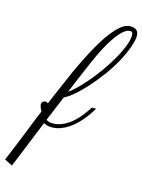

<svg xmlns="http://www.w3.org/2000/svg" viewBox="-331 -822 895 1206"><g transform="rotate(15 117.0 -219.0)"><path d="M5.4 -34.7Q21 -22.5 46.9 -22.5Q74.7 -22.5 99.4 -31.2Q124 -40 145.5 -54.4Q167 -68.8 185.1 -86.4Q203.1 -104 217.5 -121.8Q231.9 -139.6 242.9 -155.5Q253.9 -171.4 260.7 -182.1H288.1Q281.2 -170.4 269.3 -152.1Q257.3 -133.8 241 -113.3Q224.6 -92.8 204.1 -72Q183.6 -51.3 158.9 -34.7Q134.3 -18.1 106.4 -7.6Q78.6 2.9 47.4 2.9Q33.7 2.9 20.8 -0.2Q7.8 -3.4 -4.4 -10.3Q-20.5 29.3 -35.9 67.4Q-51.3 105.5 -65.2 139.6Q-79.1 173.8 -90.8 202.6Q-102.5 231.4 -111.3 252.7Q-120.1 273.9 -125 286.4Q-129.9 298.8 -130.4 299.3L-181.6 273.9Q-156.7 215.3 -137 166.5Q-117.2 117.7 -100.3 75.2Q-83.5 32.7 -68.6 -4.6Q-53.7 -42 -38.6 -77.1Q-46.4 -88.4 -50 -99.1Q-53.7 -109.9 -54.7 -116.7Q-55.7 -127.9 -48.6 -135.5Q-41.5 -143.1 -30.3 -143.1Q-21 -143.1 -13.2 -136.7Q1.5 -171.9 12.9 -198.5Q24.4 -225.1 32.2 -243.2Q41 -264.2 47.9 -279.8Q90.3 -379.9 126.7 -452.9Q163.1 -525.9 193.8 -576.9Q224.6 -627.9 250 -659.4Q275.4 -690.9 296.1 -708.5Q316.9 -726.1 333.5 -732.2Q350.1 -738.3 363.3 -738.3Q384.8 -738.3 399.7 -728.8Q414.6 -719.2 416.5 -696.3Q418.5 -673.8 408.4 -639.6Q398.4 -605.5 381.1 -567.1Q363.8 -528.8 340.8 -489.7Q317.9 -450.7 293.9 -418Q248.5 -356.4 211.7 -315.9Q174.8 -275.4 147 -250.5Q119.1 -225.6 100.6 -213.6Q82 -201.7 73.2 -197.3ZM386.2 -689Q385.7 -697.3 382.6 -703.4Q379.4 -709.5 369.6 -709.5Q363.8 -709.5 354.5 -706.8Q345.2 -704.1 332.8 -695.3Q320.3 -686.5 304.7 -669.4Q289.1 -652.3 269.8 -623.5Q250.5 -594.7 227.8 -552.2Q205.1 -509.8 179.2 -449.7Q162.1 -411.6 139.6 -357.2Q117.2 -302.7 90.3 -239.3Q113.3 -255.4 138.4 -279.5Q163.6 -303.7 189.2 -332.8Q214.8 -361.8 239.7 -394.5Q264.6 -427.2 287.1 -460.9Q309.6 -494.6 328.4 -527.8Q347.2 -561 360.6 -591.1Q374 -621.1 380.9 -646.2Q387.7 -671.4 386.2 -689Z"/></g></svg>

Font: Parisienne
Style: Regular
Weight: 400
Designer: Astigmatic (AOETI)
Foundry: Astigmatic (AOETI)
Version: Version 1.000